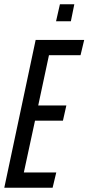

<svg xmlns="http://www.w3.org/2000/svg" viewBox="-22 -874 412 894"><path d="M-2 0 144 -688H370L353 -617H206L156 -383H287L271 -312H141L89 -71H240L223 0ZM239 -775 257 -854H324L308 -775Z"/></svg>

Font: Saira Ultra Condensed Medium
Style: Italic
Weight: 500
Width: 1
Italic angle: -12°
Designer: Hector Gatti with collaboration of the Omnibus-Type team
Foundry: Omnibus-Type
Version: Version 1.001; ttfautohint (v1.8)